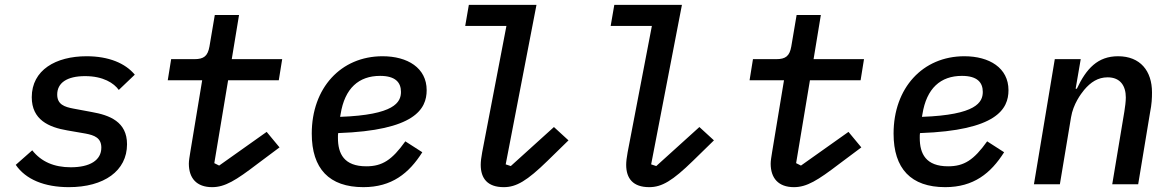

<svg xmlns="http://www.w3.org/2000/svg" viewBox="-20 -760 4840 792"><path d="M264 12C409 12 504 -55 504 -165C504 -258 432 -285 358 -298L283 -312C246 -319 216 -329 216 -370C216 -418 256 -446 331 -446C406 -446 450 -417 470 -389L536 -452C497 -499 429 -528 337 -528C210 -528 111 -471 111 -359C111 -266 181 -235 258 -222L333 -209C370 -202 398 -191 398 -151C398 -99 351 -70 272 -70C203 -70 150 -93 113 -140L45 -80C86 -20 163 12 264 12Z M855 12C908 12 953 -16 1042 -84L1133 -152L1080 -216L884 -77L864 -87L921 -429H1130L1144 -516H936L966 -698H866L844 -568C837 -529 821 -516 782 -516H686L672 -429H814L765 -133C762 -114 759 -97 759 -85C759 -25 791 12 855 12Z M1548 -447C1611 -447 1634 -420 1634 -381C1634 -338 1607 -286 1383 -278L1385 -289C1402 -396 1460 -447 1548 -447ZM1479 12C1596 12 1667 -45 1722 -132L1652 -177C1597 -100 1557 -74 1491 -74C1399 -74 1374 -126 1374 -191C1374 -200 1374 -206 1375 -211C1691 -222 1740 -310 1740 -388C1740 -480 1661 -528 1558 -528C1386 -528 1266 -397 1266 -209C1266 -64 1338 12 1479 12Z M2058 12C2110 12 2154 -14 2239 -97L2325 -181L2265 -236L2087 -75L2066 -82L2193 -740H1914L1899 -653H2069L1969 -132C1965 -111 1963 -93 1963 -80C1963 -24 1991 12 2058 12Z M2658 12C2710 12 2754 -14 2839 -97L2925 -181L2865 -236L2687 -75L2666 -82L2793 -740H2514L2499 -653H2669L2569 -132C2565 -111 2563 -93 2563 -80C2563 -24 2591 12 2658 12Z M3255 12C3308 12 3353 -16 3442 -84L3533 -152L3480 -216L3284 -77L3264 -87L3321 -429H3530L3544 -516H3336L3366 -698H3266L3244 -568C3237 -529 3221 -516 3182 -516H3086L3072 -429H3214L3165 -133C3162 -114 3159 -97 3159 -85C3159 -25 3191 12 3255 12Z M3948 -447C4011 -447 4034 -420 4034 -381C4034 -338 4007 -286 3783 -278L3785 -289C3802 -396 3860 -447 3948 -447ZM3879 12C3996 12 4067 -45 4122 -132L4052 -177C3997 -100 3957 -74 3891 -74C3799 -74 3774 -126 3774 -191C3774 -200 3774 -206 3775 -211C4091 -222 4140 -310 4140 -388C4140 -480 4061 -528 3958 -528C3786 -528 3666 -397 3666 -209C3666 -64 3738 12 3879 12Z M4352 0 4398 -276C4407 -331 4439 -373 4452 -389C4479 -421 4509 -441 4549 -441C4602 -441 4624 -405 4624 -358C4624 -341 4621 -319 4618 -300L4568 0H4675L4724 -296C4731 -331 4732 -355 4732 -379C4732 -467 4684 -528 4592 -528C4508 -528 4461 -477 4422 -394H4417L4438 -516H4331L4245 0Z"/></svg>

Font: IBM Mono Medium
Style: Italic
Weight: 500
Italic angle: -9°
Monospace: yes
Designer: Mike Abbink, Paul van der Laan, Pieter van Rosmalen
Foundry: Bold Monday
Version: Version 2.3